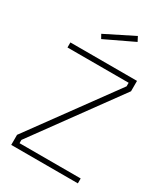

<svg xmlns="http://www.w3.org/2000/svg" viewBox="-222 -1022 982 1123"><g transform="rotate(30 269.5 -461.0)"><path d="M190 -799 383 -891 367 -922 175 -826ZM457 -658V-634L44 -68V0H494V-33H81V-55L494 -622V-692H44V-658Z"/></g></svg>

Font: RazerF5 Thin
Style: Regular
Weight: 250
Foundry: Razer Inc.
Version: Version 2